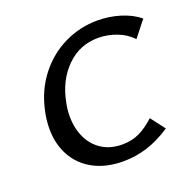

<svg xmlns="http://www.w3.org/2000/svg" viewBox="-120 -786 914 913"><g transform="rotate(-20 337.0 -329.0)"><path d="M75 -258Q75 -303 85 -347Q106 -445 162.5 -517Q219 -589 298 -627Q377 -665 465 -665Q524 -665 579.5 -648Q635 -631 674 -599L610 -518Q578 -552 532 -569Q486 -586 440 -586Q346 -586 279.5 -520Q213 -454 193 -348Q186 -316 186 -281Q186 -221 208.5 -173Q231 -125 274 -97.5Q317 -70 376 -70Q425 -70 463.5 -88.5Q502 -107 541 -143L596 -71Q534 -30 475 -11.5Q416 7 355 7Q267 7 204 -27Q141 -61 108 -121Q75 -181 75 -258Z"/></g></svg>

Font: Ysabeau Infant Semibold
Style: Italic
Weight: 600
Italic angle: -12°
Designer: Christian Thalmann (Catharsis Fonts)
Version: Version 0.003